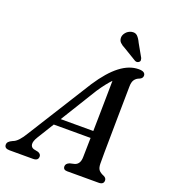

<svg xmlns="http://www.w3.org/2000/svg" viewBox="-187 -1018 996 1132"><g transform="rotate(20 311.0 -452.0)"><path d="M133.5 -126.5Q115.5 -97 117.8 -78.8Q120 -60.5 138 -55L166.5 -49Q185 -41.5 185 -26Q185 0 153 0H5.5Q-27 0 -27 -24Q-27 -34.5 -20 -42.2Q-13 -50 4.5 -58Q21.5 -63.5 39 -82.5Q56.5 -101.5 73.5 -130.5L325 -531.5Q385 -622.5 442.5 -666.2Q500 -710 558 -710Q581 -710 590.5 -703Q600 -696 600 -684.5Q600 -667.5 581 -659.5Q562 -653 551.5 -638Q541 -623 541 -594.5Q540.5 -563.5 539.8 -513Q539 -462.5 538.2 -403.2Q537.5 -344 536.8 -286Q536 -228 535.5 -181Q535 -134 535.5 -108.5Q536 -83 545.5 -70.5Q555 -58 579.5 -48Q595.5 -40 595.5 -25Q595.5 0 564 0H366.5Q341.5 0 341.5 -22.5Q341.5 -39.5 364.5 -49L394.5 -56Q426 -66 427 -110Q428 -153.5 429.5 -232H198.5ZM366.5 -504 226 -276H430.5Q431.5 -330 432.5 -387.5Q433.5 -445 434.2 -498.5Q435 -552 435.5 -592.5Q422 -579 404.8 -557.2Q387.5 -535.5 366.5 -504ZM504 -856 549 -776.5Q551 -770 551.5 -763.8Q552 -757.5 546 -752Q534 -742 520 -749L439 -798Q418 -808.5 406.8 -820Q395.5 -831.5 395.5 -849.5Q395.5 -865.5 408 -881Q420.5 -896.5 441 -902Q465 -907.5 478.8 -894.2Q492.5 -881 504 -856Z"/></g></svg>

Font: Fraunces 9pt Soft
Style: Italic
Weight: 400
Italic angle: -16°
Version: Version 1.000;[0bf87f6ff]